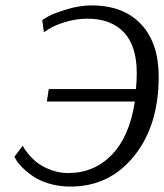

<svg xmlns="http://www.w3.org/2000/svg" viewBox="-20 -679 606 709"><path d="M33 -100 64 -141Q66 -137 70 -130Q74 -123 89 -105.5Q104 -88 122 -75Q140 -62 169.5 -51Q199 -40 232 -40Q327 -40 392.5 -107Q458 -174 478 -304H153L160 -350H482Q485 -379 485 -409Q485 -509 437.5 -559.5Q390 -610 303 -610Q261 -610 220.5 -597.5Q180 -585 161 -572L142 -560L136 -605Q145 -611 161 -620Q177 -629 225 -644Q273 -659 318 -659Q436 -659 501 -589.5Q566 -520 566 -396Q566 -215 475 -102.5Q384 10 240 10Q197 10 160 -1.5Q123 -13 100.5 -29Q78 -45 62 -61Q46 -77 40 -88Z"/></svg>

Font: ArsenalItalic
Style: Italic
Weight: 400
Italic angle: -9°
Designer: Andrij Shevchenko
Foundry: Stairsfor.com
Version: Version 1.000